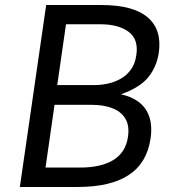

<svg xmlns="http://www.w3.org/2000/svg" viewBox="-20 -743 684 763"><path d="M58.9 0 163.5 -723H384Q509.3 -723 566.7 -674.1Q624.2 -625.2 611 -533.3Q602.4 -476.4 568.7 -435.5Q535 -394.5 460.9 -368.4Q499.8 -359.3 524.7 -342.4Q549.6 -325.5 562.8 -302.5Q576 -279.5 579.5 -251.8Q583 -224.1 578.4 -193.1Q564.2 -95.3 491.9 -47.7Q419.6 0 288.6 0ZM160.9 -77.1H297.5Q381.9 -77.1 430.9 -107.4Q480 -137.7 488.7 -200Q495 -244.9 477.4 -272.8Q459.8 -300.7 425 -313.6Q390.2 -326.4 345.2 -326.4H196.7ZM207.5 -404.9H354.8Q381 -404.9 408.3 -410.7Q435.7 -416.5 459.7 -430.1Q483.6 -443.6 500.3 -466.6Q517 -489.7 521.8 -524.1Q531.2 -587.1 490.9 -616.8Q450.5 -646.6 378.4 -646.6H242.3Z"/></svg>

Font: Public Sans Thin
Style: Italic
Weight: 100
Italic angle: -8°
Designer: The Public Sans project authors (U.S. Web Design System). Libre Franklin designed by Pablo Impallari and Rodrigo Fuenzal
Version: Version 2.000